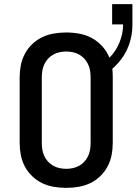

<svg xmlns="http://www.w3.org/2000/svg" viewBox="-20 -900 660 928"><path d="M300 8Q270 8 240.5 3Q211 -2 184.5 -14.5Q158 -27 136 -48Q114 -69 100 -95.5Q86 -122 80.5 -151Q75 -180 75 -210V-525Q75 -555 80.5 -584Q86 -613 100 -639.5Q114 -666 136 -687Q158 -708 184.5 -720.5Q211 -733 240.5 -738Q270 -743 300 -743Q332 -743 364.5 -737Q397 -731 425 -715.5Q453 -700 475 -675.5Q497 -651 509 -621Q525 -637 537 -655.5Q549 -674 557.5 -695Q566 -716 570.5 -737.5Q575 -759 575 -782H522V-880H620V-782Q620 -751 614 -721.5Q608 -692 595.5 -664Q583 -636 564.5 -612Q546 -588 523 -568Q524 -558 524.5 -547Q525 -536 525 -525V-210Q525 -180 519.5 -151Q514 -122 500 -95.5Q486 -69 464 -48Q442 -27 415.5 -14.5Q389 -2 359.5 3Q330 8 300 8ZM300 -84Q316 -84 332.5 -87.5Q349 -91 363 -99Q377 -107 388 -119Q399 -131 406 -146Q413 -161 415.5 -177.5Q418 -194 418 -210V-525Q418 -541 415.5 -557.5Q413 -574 406 -589Q399 -604 388 -616Q377 -628 363 -636Q349 -644 332.5 -647.5Q316 -651 300 -651Q284 -651 267.5 -647.5Q251 -644 237 -636Q223 -628 212 -616Q201 -604 194 -589Q187 -574 184.5 -557.5Q182 -541 182 -525V-210Q182 -194 184.5 -177.5Q187 -161 194 -146Q201 -131 212 -119Q223 -107 237 -99Q251 -91 267.5 -87.5Q284 -84 300 -84Z"/></svg>

Font: Iosevka SS04 Semibold Extended
Style: Regular
Weight: 600
Width: 7
Monospace: yes
Designer: Belleve Invis
Foundry: Belleve Invis
Version: Version 19.0.0; ttfautohint (v1.8.4)